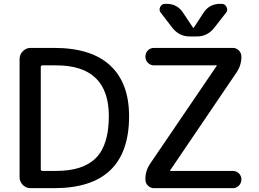

<svg xmlns="http://www.w3.org/2000/svg" viewBox="-20 -980 1349 1000"><path d="M1126 -960H1134.8Q1151.4 -960 1159.7 -943.8Q1168 -927.7 1158.2 -915L1095.7 -835Q1060.5 -790 1004.9 -790H968.8Q913.1 -790 877.9 -835L816.4 -915Q806.6 -927.7 814.5 -943.8Q822.3 -960 838.9 -960H847.7Q904.3 -960 934.6 -912.1L985.4 -835.9Q985.4 -835 987.3 -835Q989.3 -835 989.3 -835.9L1039.1 -912.1Q1069.3 -960 1126 -960ZM761.7 -127 1108.4 -636.7Q1108.4 -637.7 1108.9 -637.7Q1109.4 -637.7 1109.4 -638.7Q1109.4 -639.6 1108.4 -639.6H782.2Q763.7 -639.6 750.5 -652.8Q737.3 -666 737.3 -685.1Q737.3 -704.1 750 -717.3Q762.7 -730.5 782.2 -730.5H1192.4Q1210.9 -730.5 1224.1 -717.3Q1237.3 -704.1 1237.3 -684.6Q1237.3 -639.6 1211.9 -602.5L866.2 -92.8Q866.2 -91.8 865.7 -91.8Q865.2 -91.8 865.2 -90.8Q865.2 -89.8 866.2 -89.8H1192.4Q1210.9 -89.8 1224.1 -77.1Q1237.3 -64.5 1237.3 -45.4Q1237.3 -26.4 1224.1 -13.2Q1210.9 0 1192.4 0H782.2Q763.7 0 750.5 -13.2Q737.3 -26.4 737.3 -44.9Q736.3 -89.8 761.7 -127ZM192.4 -630.9V-98.6Q192.4 -89.8 201.2 -89.8H272.5Q413.1 -89.8 480 -157.7Q546.9 -225.6 546.9 -375Q546.9 -639.6 272.5 -639.6H201.2Q192.4 -639.6 192.4 -630.9ZM138.7 0Q115.2 0 98.6 -17.1Q82 -34.2 82 -56.6V-672.9Q82 -696.3 99.1 -713.4Q116.2 -730.5 138.7 -730.5H261.7Q455.1 -730.5 553.7 -639.2Q652.3 -547.9 652.3 -375Q652.3 0 261.7 0Z"/></svg>

Font: Rounded Mgen+ 2p medium
Style: Regular
Weight: 500
Designer: [Source Han Sans]
Ryoko NISHIZUKA  (kana & ideographs); Paul D. Hunt (Latin, Greek & Cyrillic); Wenlong ZHANG  (bopomofo
Version: Version 1.059.20150602